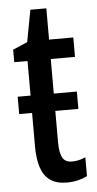

<svg xmlns="http://www.w3.org/2000/svg" viewBox="-50 -691 371 732"><g transform="rotate(-5 135.0 -325.0)"><path d="M17.6 -266.1V-332.5H244.1V-266.1ZM203.1 -68.4Q215.8 -68.4 228.8 -71.3Q241.7 -74.2 254.4 -80.1V-7.8Q237.8 0.5 218.3 5.1Q198.7 9.8 175.3 9.8Q137.7 9.8 113.5 -6.6Q89.4 -22.9 78.1 -55.9Q66.9 -88.9 66.9 -138.7V-464.8H16.1V-512.7L71.8 -536.6L94.7 -658.7H155.8V-539.1H248.5V-464.8H155.8V-146.5Q155.8 -107.4 165.8 -87.9Q175.8 -68.4 203.1 -68.4Z"/></g></svg>

Font: Open Sans Condensed Medium
Style: Regular
Weight: 500
Width: 3
Designer: Monotype Design Team
Foundry: Monotype Imaging Inc.
Version: Version 3.000